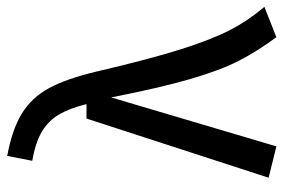

<svg xmlns="http://www.w3.org/2000/svg" viewBox="-150 -642 804 545"><g transform="rotate(-90 252.5 -370.0)"><path d="M321 -500Q357 -346 385 -258Q413 -170 439.5 -119Q466 -68 505 -22L419 12Q379 -42 352 -94.5Q325 -147 300 -233Q275 -319 248 -457L109 12L20 -10L188 -527H229Q217 -575 199.5 -605Q182 -635 151 -653.5Q120 -672 68 -681L82 -752Q158 -738 203 -710Q248 -682 274.5 -633Q301 -584 321 -500Z"/></g></svg>

Font: Fira GO
Style: Regular
Weight: 400
Designer: Carrois Corporate
Foundry: Carrois Corporate GbR
Version: Version 0.300